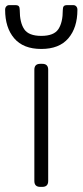

<svg xmlns="http://www.w3.org/2000/svg" viewBox="-59 -729 322 749"><path d="M-39 -691Q-39 -699 -34.5 -704Q-30 -709 -23 -709H1Q11 -709 14.5 -704.5Q18 -700 18 -690Q18 -641 35.5 -615Q53 -589 102 -589Q151 -589 168.5 -615Q186 -641 186 -690Q186 -700 189.5 -704.5Q193 -709 203 -709H227Q234 -709 238.5 -704Q243 -699 243 -691Q243 -621 207.5 -579.5Q172 -538 102 -538Q32 -538 -3.5 -579.5Q-39 -621 -39 -691ZM75 -23V-457Q75 -480 98 -480H106Q129 -480 129 -457V-23Q129 0 106 0H98Q75 0 75 -23Z"/></svg>

Font: Mitr ExtraLight
Style: Regular
Weight: 250
Designer: Thanarat Vachiruckul
Foundry: Cadson Demak Co.,Ltd.
Version: Version 1.000